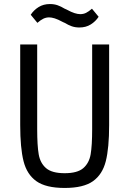

<svg xmlns="http://www.w3.org/2000/svg" viewBox="-20 -918 640 950"><path d="M164 -698V-279Q164 -198 171.5 -154.5Q179 -111 208 -86Q237 -61 300 -61Q363 -61 392 -86Q421 -111 428.5 -154.5Q436 -198 436 -279V-698H520V-299Q520 -186 503.5 -120.5Q487 -55 440 -21.5Q393 12 300 12Q207 12 160 -21.5Q113 -55 96.5 -120.5Q80 -186 80 -299V-698ZM300 -805 293 -808 289 -810Q267 -822 251 -827Q235 -832 223 -832Q208 -832 194.5 -825.5Q181 -819 165 -805L132 -845Q147 -868 171 -883Q195 -898 227 -898Q248 -898 265 -892Q282 -886 300 -875L307 -872L311 -870Q333 -858 349 -853Q365 -848 377 -848Q393 -848 406 -854.5Q419 -861 435 -875L468 -835Q453 -812 429 -797Q405 -782 373 -782Q352 -782 335 -788Q318 -794 300 -805Z"/></svg>

Font: iA Writer Mono V
Style: Regular
Weight: 400
Designer: Mike Abbink, Paul van der Laan, Pieter van Rosmalen
Foundry: Bold Monday
Version: Version 2.000